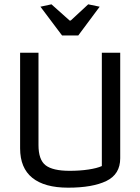

<svg xmlns="http://www.w3.org/2000/svg" viewBox="-20 -860 649 888"><path d="M167 -829 218 -840 302 -765H307L388 -840L441 -829L342 -696H267ZM73 -174V-616H158V-189Q158 -121 191 -95.5Q224 -70 302 -70Q350 -70 389.5 -76Q429 -82 451 -92V-616H536V-128Q536 -54 472 -23Q408 8 295 8Q186 8 129.5 -37.5Q73 -83 73 -174Z"/></svg>

Font: Athiti Medium
Style: Regular
Weight: 500
Designer: CadsonDemak Team
Foundry: CadsonDemak
Version: Version 1.032